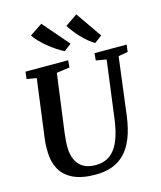

<svg xmlns="http://www.w3.org/2000/svg" viewBox="-144 -1116 1030 1229"><g transform="rotate(-15 371.0 -501.5)"><path d="M673 -684.5 625 -306Q614 -220 590 -159.5Q566 -99 529.5 -61.8Q493 -24.5 444.8 -7.2Q396.5 10 337.5 10Q244.5 10 187 -18Q129.5 -46 103 -95.5Q76.5 -145 75.5 -208.5Q75 -227.5 75.5 -248Q76 -268.5 78.5 -290L130.5 -684.5L66 -695.5L71.5 -743H354.5L350 -696L263.5 -684L212 -301Q208.5 -273 206.8 -248.5Q205 -224 205.5 -205Q206 -159.5 221.5 -124Q237 -88.5 269 -68.8Q301 -49 352 -49Q408.5 -49 447.2 -77.5Q486 -106 509.5 -163Q533 -220 544 -306L593.5 -684L524.5 -696L529 -743H741.5L736 -696ZM599.5 -841.5 550 -804.5Q527 -818.5 505.2 -836.8Q483.5 -855 464.2 -875.5Q445 -896 428.8 -917.2Q412.5 -938.5 400 -958L480.5 -1013ZM396.5 -841.5 348 -804.5Q324.5 -816.5 297.8 -834.2Q271 -852 245.2 -873.2Q219.5 -894.5 198.5 -916.2Q177.5 -938 165 -957.5L248.5 -1013Z"/></g></svg>

Font: Merriweather SemiBold
Style: Italic
Weight: 600
Italic angle: -7.8°
Version: Version 2.101